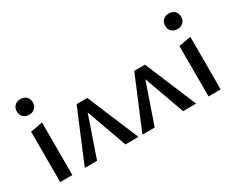

<svg xmlns="http://www.w3.org/2000/svg" viewBox="-90 -1000 1656 1353"><g transform="rotate(-30 738.0 -323.5)"><path d="M69 -583Q69 -612 87 -629.5Q105 -647 134 -647Q163 -647 181 -629.5Q199 -612 199 -583Q199 -555 181 -537.5Q163 -520 134 -520Q105 -520 87 -537.5Q69 -555 69 -583ZM85 -410 184 -428V0H85Z M616 0 498 -328 385 0H285L460 -418H547L722 0Z M1085 0 967 -328 854 0H754L929 -418H1016L1191 0Z M1276 -583Q1276 -612 1294 -629.5Q1312 -647 1341 -647Q1370 -647 1388 -629.5Q1406 -612 1406 -583Q1406 -555 1388 -537.5Q1370 -520 1341 -520Q1312 -520 1294 -537.5Q1276 -555 1276 -583ZM1292 -410 1391 -428V0H1292Z"/></g></svg>

Font: Ysabeau Infant Semibold
Style: Regular
Weight: 600
Designer: Christian Thalmann (Catharsis Fonts)
Version: Version 0.003